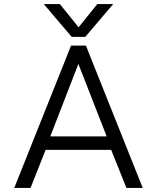

<svg xmlns="http://www.w3.org/2000/svg" viewBox="-20 -923 771 943"><path d="M195 -903H274L366 -789L458 -903H536L399 -742H332ZM329 -699H402L681 0H601L526 -187H204L130 0H50ZM504 -253 365 -609 227 -253Z"/></svg>

Font: Prompt Light
Style: Regular
Weight: 300
Designer: Katatrad Team
Foundry: CadsonDemak
Version: Version 1.001